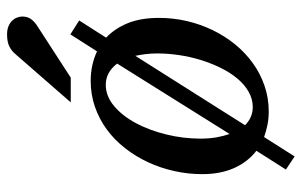

<svg xmlns="http://www.w3.org/2000/svg" viewBox="-176 -596 858 546"><g transform="rotate(-90 253.0 -323.0)"><path d="M374 -304.2Q374 -322.3 372.1 -337.9Q370.1 -353.5 367.2 -367.2L169.9 -55.2Q191.9 -33.2 221.2 -33.2Q244.6 -33.2 265.4 -45.2Q286.1 -57.1 303 -77.4Q319.8 -97.7 333 -124.5Q346.2 -151.4 355.5 -181.4Q364.7 -211.4 369.4 -243.2Q374 -274.9 374 -304.2ZM345.2 -418.9Q320.3 -451.2 285.2 -451.2Q252.4 -451.2 224.4 -427.5Q196.3 -403.8 175.8 -365.5Q155.3 -327.1 143.6 -279.1Q131.8 -231 131.8 -182.1Q131.8 -156.2 135.5 -136Q139.2 -115.7 145 -99.1ZM475.1 -299.8Q475.1 -259.3 466.1 -220.5Q457 -181.6 440.2 -147Q423.3 -112.3 399.7 -83.3Q376 -54.2 346.4 -33Q316.9 -11.7 282.2 0.2Q247.6 12.2 209 12.2Q188.5 12.2 170.7 8.5Q152.8 4.9 136.2 -1L81.1 85.9L43.9 61L97.2 -22.9Q65.4 -47.4 48.1 -86.2Q30.8 -125 30.8 -176.8Q30.8 -217.3 39.6 -256.6Q48.3 -295.9 64.7 -331.1Q81.1 -366.2 104.5 -396.2Q127.9 -426.3 157.5 -448Q187 -469.7 221.9 -481.9Q256.8 -494.1 295.9 -494.1Q341.3 -494.1 379.9 -476.1L428.2 -551.8L467.8 -526.9L418.9 -450.2Q444.8 -425.8 460 -388.9Q475.1 -352.1 475.1 -299.8ZM479 -689Q479 -674.8 472.7 -665.3Q466.3 -655.8 455.1 -647.9L305.2 -550.8H234.9L371.1 -707Q376 -712.9 381.3 -717.3Q386.7 -721.7 393.3 -725.1Q399.9 -728.5 408.4 -730.2Q417 -731.9 428.2 -731.9Q441.4 -731.9 450.9 -728Q460.4 -724.1 466.6 -718Q472.7 -711.9 475.8 -704.1Q479 -696.3 479 -689Z"/></g></svg>

Font: Charis SIL Phon
Style: Italic
Weight: 400
Italic angle: -11°
Foundry: SIL International
Version: Version 5.000